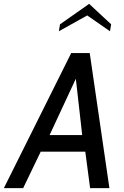

<svg xmlns="http://www.w3.org/2000/svg" viewBox="-57 -975 645 995"><path d="M510 0H410L385 -189H154L63 0H-37L312 -700H408ZM369 -275 336 -567 200 -275ZM513 -813 395 -895 248 -813 254 -849 405 -955 519 -849Z"/></svg>

Font: Cabin
Style: Italic
Weight: 400
Designer: Pablo Impallari
Foundry: Pablo Impallari. www.impallari.com Igino Marini. www.ikern.com
Version: Version 1.005